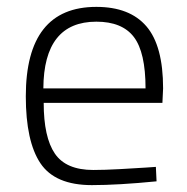

<svg xmlns="http://www.w3.org/2000/svg" viewBox="-20 -529 543 558"><path d="M251 -35Q283 -35 328.5 -37.5Q374 -40 404 -42L433 -44L435 -2Q323 9 247 9Q140 9 97.5 -54.5Q55 -118 55 -249Q55 -509 260 -509Q357 -509 405.5 -452.5Q454 -396 454 -272L452 -230H107Q107 -130 139.5 -82.5Q172 -35 251 -35ZM106 -272H403Q403 -377 369 -421.5Q335 -466 260 -466Q107 -466 106 -272Z"/></svg>

Font: TitilliumText
Style: Light
Weight: 300
Designer: Accademia di Belle Arti di Urbino and others
Foundry: Accademia di Belle Arti di Urbino and others.
Version: Version 60.001